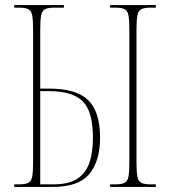

<svg xmlns="http://www.w3.org/2000/svg" viewBox="-20 -734 667 754"><path d="M36 0V-10H54Q79 -10 91 -16Q103 -22 106.5 -40.5Q110 -59 110 -98V-616Q110 -655 106.5 -673.5Q103 -692 91 -698Q79 -704 54 -704H36V-714H231V-704H194Q169 -704 157 -698Q145 -692 141.5 -673.5Q138 -655 138 -616V-386H174Q280 -386 326.5 -340.5Q373 -295 373 -193Q373 -102 331 -51Q289 0 189 0ZM412 0V-10H432Q457 -10 469 -16Q481 -22 484.5 -40.5Q488 -59 488 -98V-616Q488 -655 484.5 -673.5Q481 -692 469 -698Q457 -704 432 -704H412V-714H592V-704H572Q547 -704 535 -698Q523 -692 519.5 -673.5Q516 -655 516 -616V-98Q516 -59 519.5 -40.5Q523 -22 535 -16Q547 -10 572 -10H592V0ZM189 -10Q250 -10 283.5 -32Q317 -54 331 -95Q345 -136 345 -193Q345 -295 305.5 -335.5Q266 -376 173 -376H138V-10Z"/></svg>

Font: Noto Serif Display ExtraCondensed Thin
Style: Regular
Weight: 100
Width: 2
Designer: Monotype Design Team
Foundry: Monotype Imaging Inc.
Version: Version 2.009